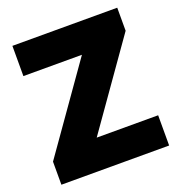

<svg xmlns="http://www.w3.org/2000/svg" viewBox="-129 -823 870 931"><g transform="rotate(-20 305.5 -357.0)"><path d="M586 0H30V-119L339 -558H37V-714H578V-595L269 -156H586Z"/></g></svg>

Font: Noto Sans Black
Style: Regular
Weight: 900
Designer: Monotype Design Team
Foundry: Monotype Imaging Inc.
Version: Version 2.007